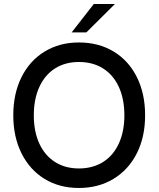

<svg xmlns="http://www.w3.org/2000/svg" viewBox="-20 -921 788 954"><path d="M46 -348Q46 -456 87 -538Q128 -620 202 -665Q276 -710 372 -710Q470 -710 544.5 -665Q619 -620 660 -538Q701 -456 701 -348Q701 -240 659.5 -158.5Q618 -77 543.5 -32Q469 13 372 13Q275 13 201.5 -32Q128 -77 87 -159Q46 -241 46 -348ZM598 -348Q598 -429 570.5 -489Q543 -549 492 -581Q441 -613 372 -613Q304 -613 253.5 -581Q203 -549 175.5 -489Q148 -429 148 -348Q148 -267 175.5 -207.5Q203 -148 253.5 -116Q304 -84 372 -84Q441 -84 492 -116Q543 -148 570.5 -208Q598 -268 598 -348ZM446 -901H551L409 -760H336Z"/></svg>

Font: Hanken Grotesk Medium
Style: Regular
Weight: 500
Designer: Alfredo Marco Pradil
Foundry: Hanken Design Co.
Version: Version 3.014